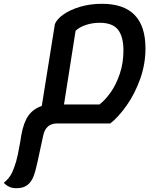

<svg xmlns="http://www.w3.org/2000/svg" viewBox="-109 -625 844 1011"><path d="M657 -370Q657 -287 629 -209Q601 -131 558.5 -70.5Q516 -10 472 25H192Q131 25 118 91L88 230Q78 277 67 305Q56 333 35 349.5Q14 366 -23 366Q-44 366 -59.5 359Q-75 352 -89 338Q-85 334 -75 325Q-65 316 -54.5 300Q-44 284 -35 258Q-23 227 -15.5 190.5Q-8 154 -3 125.5Q2 97 3 88Q15 20 40.5 -16Q66 -52 111 -67L180 -498Q190 -524 224.5 -548.5Q259 -573 312 -589Q365 -605 428 -605Q657 -605 657 -370ZM541 -359Q541 -432 512.5 -468.5Q484 -505 416 -505Q377 -505 343 -493.5Q309 -482 289 -463L228 -75H415Q445 -98 474 -139Q503 -180 522 -237Q541 -294 541 -359Z"/></svg>

Font: Lemonada
Style: Regular
Weight: 400
Designer: Mohamed Gaber (Arabic) Eduardo Tunni (Latin)
Foundry: Kief Type Foundry
Version: Version 3.006